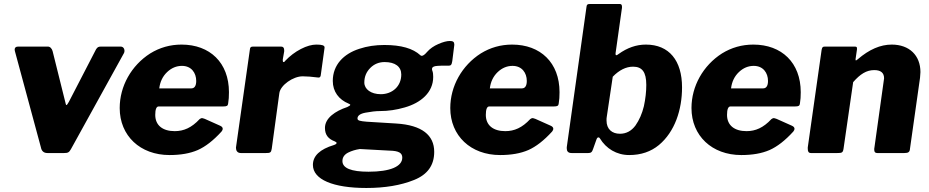

<svg xmlns="http://www.w3.org/2000/svg" viewBox="-20 -762 4628 956"><path d="M482 -530C470 -530 465 -527 458 -516L323 -255C317 -244 313 -239 311 -239C309 -239 308 -241 307 -246L242 -507C239 -519 230 -530 219 -530H70C59 -530 53 -525 53 -515L54 -508L184 -27C187 -11 197 0 216 0H299C318 0 324 -3 333 -19L598 -499C599 -503 600 -506 600 -508C600 -520 593 -530 581 -530Z M824 10C879 10 926 2 965 -15C1003 -32 1042 -62 1083 -107C1087 -112 1089 -117 1089 -120C1089 -127 1085 -132 1076 -136L1000 -170C992 -173 987 -174 985 -174C982 -174 979 -172 974 -169C934 -126 895 -109 850 -109C791 -109 753 -137 753 -190C753 -218 759 -232 770 -232H1092C1109 -232 1115 -235 1116 -247C1119 -264 1120 -282 1120 -303C1120 -450 1025 -540 884 -540C827 -540 775 -525 728 -496C634 -436 576 -333 576 -224C576 -86 678 10 824 10ZM773 -322C777 -355 790 -382 812 -403C834 -424 859 -434 886 -434C933 -434 957 -399 957 -359C957 -334 948 -322 933 -322Z M1304 0C1325 0 1330 -2 1333 -21L1371 -299C1377 -338 1439 -382 1487 -382C1507 -382 1533 -380 1564 -376C1565 -376 1566 -376 1567 -376C1572 -376 1577 -378 1578 -394L1596 -524C1596 -525 1596 -525 1596 -526C1596 -536 1584 -540 1555 -540C1533 -540 1507 -533 1478 -518C1449 -503 1423 -483 1401 -460C1398 -455 1395 -453 1392 -453C1389 -453 1388 -456 1388 -461V-466L1395 -506C1395 -508 1395 -510 1395 -512C1395 -524 1390 -530 1380 -530H1240C1229 -530 1225 -527 1224 -514L1155 -28C1155 -27 1155 -26 1155 -25C1155 -12 1162 0 1179 0Z M1804 174C1896 174 1975 161 2042 134C2109 107 2142 61 2142 -6C2142 -89 2081 -139 1953 -147L1806 -156C1773 -159 1760 -161 1760 -172C1760 -186 1773 -196 1800 -201C1827 -206 1851 -209 1872 -209C1913 -209 1954 -215 1995 -227C2076 -250 2137 -302 2137 -379C2137 -391 2136 -401 2133 -409C2132 -411 2131 -414 2131 -418C2131 -428 2140 -433 2158 -434C2164 -435 2182 -435 2211 -435C2212 -435 2213 -435 2214 -435C2224 -435 2229 -438 2232 -458L2242 -538C2242 -539 2242 -540 2242 -541C2242 -553 2236 -558 2220 -558C2205 -558 2186 -553 2163 -543C2140 -533 2121 -520 2107 -504C2096 -491 2087 -484 2080 -484C2077 -484 2075 -485 2073 -487C2036 -521 1977 -538 1894 -538C1849 -538 1808 -532 1769 -519C1691 -494 1637 -439 1637 -359C1637 -306 1667 -266 1716 -246C1721 -244 1724 -242 1724 -240C1724 -237 1719 -234 1709 -229C1649 -209 1598 -174 1598 -125C1598 -90 1615 -70 1647 -58C1653 -55 1656 -53 1656 -50C1656 -47 1652 -43 1643 -40C1573 -19 1538 14 1538 59C1538 132 1639 174 1804 174ZM1876 -293C1827 -293 1794 -318 1794 -351C1794 -380 1804 -404 1824 -424C1843 -443 1867 -453 1895 -453C1948 -453 1978 -430 1978 -391C1978 -332 1933 -293 1876 -293ZM1815 93C1728 93 1685 75 1685 40C1685 22 1694 8 1713 -2C1731 -11 1751 -17 1772 -20L1919 -12C1967 -11 1983 0 1983 23C1983 67 1923 93 1815 93Z M2470 10C2525 10 2572 2 2611 -15C2649 -32 2688 -62 2729 -107C2733 -112 2735 -117 2735 -120C2735 -127 2731 -132 2722 -136L2646 -170C2638 -173 2633 -174 2631 -174C2628 -174 2625 -172 2620 -169C2580 -126 2541 -109 2496 -109C2437 -109 2399 -137 2399 -190C2399 -218 2405 -232 2416 -232H2738C2755 -232 2761 -235 2762 -247C2765 -264 2766 -282 2766 -303C2766 -450 2671 -540 2530 -540C2473 -540 2421 -525 2374 -496C2280 -436 2222 -333 2222 -224C2222 -86 2324 10 2470 10ZM2419 -322C2423 -355 2436 -382 2458 -403C2480 -424 2505 -434 2532 -434C2579 -434 2603 -399 2603 -359C2603 -334 2594 -322 2579 -322Z M2909 0C2922 0 2928 -4 2933 -20L2949 -65C2952 -74 2955 -78 2960 -78C2963 -78 2965 -76 2967 -73C2998 -22 3050 10 3113 10C3172 10 3221 -7 3261 -40C3340 -106 3376 -215 3376 -327C3376 -460 3312 -540 3196 -540C3148 -540 3103 -524 3060 -493C3055 -489 3051 -487 3049 -487C3046 -487 3045 -489 3045 -493V-497L3076 -717C3077 -720 3077 -723 3077 -728C3077 -737 3074 -742 3067 -742H2916C2905 -742 2901 -739 2900 -726L2802 -29C2802 -27 2802 -25 2802 -23C2802 -11 2807 0 2826 0ZM3031 -380C3063 -413 3097 -430 3132 -430C3177 -430 3198 -404 3198 -339C3198 -306 3194 -270 3186 -233C3177 -196 3163 -164 3144 -137C3124 -110 3098 -96 3067 -96C3027 -96 3000 -119 3000 -162C3000 -169 3000 -175 3001 -179Z M3671 10C3726 10 3773 2 3812 -15C3850 -32 3889 -62 3930 -107C3934 -112 3936 -117 3936 -120C3936 -127 3932 -132 3923 -136L3847 -170C3839 -173 3834 -174 3832 -174C3829 -174 3826 -172 3821 -169C3781 -126 3742 -109 3697 -109C3638 -109 3600 -137 3600 -190C3600 -218 3606 -232 3617 -232H3939C3956 -232 3962 -235 3963 -247C3966 -264 3967 -282 3967 -303C3967 -450 3872 -540 3731 -540C3674 -540 3622 -525 3575 -496C3481 -436 3423 -333 3423 -224C3423 -86 3525 10 3671 10ZM3620 -322C3624 -355 3637 -382 3659 -403C3681 -424 3706 -434 3733 -434C3780 -434 3804 -399 3804 -359C3804 -334 3795 -322 3780 -322Z M4149 0C4172 0 4177 -2 4180 -21L4228 -353C4263 -393 4294 -413 4333 -413C4366 -413 4382 -399 4382 -372L4334 -28C4333 -25 4333 -21 4333 -16C4333 -5 4338 0 4348 0H4483C4503 0 4510 -5 4511 -22L4561 -375C4562 -388 4563 -398 4563 -403C4563 -486 4508 -540 4420 -540C4364 -540 4308 -516 4251 -467C4246 -463 4243 -461 4242 -461C4241 -461 4240 -462 4240 -465V-468L4247 -516C4247 -518 4247 -519 4247 -521C4247 -526 4246 -530 4237 -530H4087C4076 -530 4074 -527 4071 -514L4002 -28C4002 -26 4002 -24 4002 -22C4002 -9 4005 0 4018 0Z"/></svg>

Font: Libre Franklin ExtraBold
Style: Italic
Weight: 800
Italic angle: -8°
Designer: Pablo Impallari, Rodrigo Fuenzalida
Foundry: Impallari Type
Version: Version 1.002; ttfautohint (v1.5)